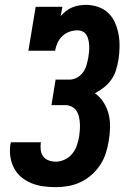

<svg xmlns="http://www.w3.org/2000/svg" viewBox="-20 -763 540 791"><path d="M210 8Q183 8 157.5 4.5Q132 1 109 -8.5Q86 -18 67.5 -33.5Q49 -49 37.5 -71Q26 -93 22.5 -118.5Q19 -144 23 -170Q24 -171 24 -173Q24 -175 25 -177H149Q149 -176 148.5 -175.5Q148 -175 148 -174Q146 -159 148 -144Q150 -129 158.5 -118Q167 -107 181 -102Q195 -97 210 -97Q228 -97 246.5 -105.5Q265 -114 277.5 -129.5Q290 -145 296.5 -163.5Q303 -182 306 -200Q308 -214 309 -228.5Q310 -243 309 -256.5Q308 -270 305 -283Q302 -296 294.5 -307Q287 -318 274.5 -324Q262 -330 248 -330H192L209 -435H266Q282 -435 297 -443Q312 -451 322 -465Q332 -479 336.5 -495Q341 -511 344 -527Q346 -539 347 -551Q348 -563 347.5 -574.5Q347 -586 344.5 -597.5Q342 -609 336.5 -618.5Q331 -628 321 -633Q311 -638 299 -638Q282 -638 265.5 -632Q249 -626 236.5 -614Q224 -602 217 -586.5Q210 -571 207 -554H97L127 -735H237L230 -697Q240 -708 252 -717.5Q264 -727 277.5 -732.5Q291 -738 305.5 -740.5Q320 -743 333 -743Q360 -743 384.5 -734.5Q409 -726 426.5 -709Q444 -692 454 -669Q464 -646 468.5 -621Q473 -596 472.5 -569Q472 -542 468 -516Q464 -495 458 -474.5Q452 -454 439 -435.5Q426 -417 408.5 -403Q391 -389 371 -379Q392 -364 406.5 -341.5Q421 -319 427.5 -293Q434 -267 433.5 -239Q433 -211 428 -183Q424 -157 416 -132Q408 -107 393 -84Q378 -61 357 -42.5Q336 -24 311.5 -12.5Q287 -1 261 3.5Q235 8 210 8Z"/></svg>

Font: Iosevka Slab Extrabold
Style: Italic
Weight: 800
Italic angle: -9°
Monospace: yes
Designer: Belleve Invis
Foundry: Belleve Invis
Version: Version 11.1.0; ttfautohint (v1.8.3)